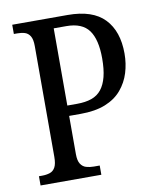

<svg xmlns="http://www.w3.org/2000/svg" viewBox="-81 -777 683 840"><g transform="rotate(-10 260.5 -357.0)"><path d="M31 0V-41H45Q64 -41 79.5 -46Q95 -51 103.5 -66.5Q112 -82 112 -113V-605Q112 -635 103 -649.5Q94 -664 79.5 -668.5Q65 -673 46 -673H31V-714H277Q388 -714 440.5 -659Q493 -604 493 -505Q493 -460 480.5 -419.5Q468 -379 440.5 -346.5Q413 -314 368 -296Q323 -278 258 -278H207V-108Q207 -79 216.5 -64.5Q226 -50 241.5 -45.5Q257 -41 275 -41H301V0ZM250 -324Q288 -324 315 -333.5Q342 -343 359 -364.5Q376 -386 384.5 -419.5Q393 -453 393 -501Q393 -585 363 -626Q333 -667 263 -667H207V-324Z"/></g></svg>

Font: Noto Serif Condensed
Style: Regular
Weight: 400
Width: 3
Designer: Monotype Design Team
Foundry: Monotype Imaging Inc.
Version: Version 2.015